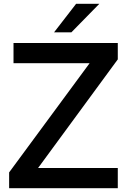

<svg xmlns="http://www.w3.org/2000/svg" viewBox="-20 -989 671 1009"><path d="M599 0H28V-83L451 -657H51V-763H599V-677L180 -106H599ZM355 -819H264L380 -969H502Z"/></svg>

Font: Open Sauce One Medium
Style: Regular
Weight: 500
Designer: Alfredo Marco Pradil
Foundry: Creative Sauce Fz LLC
Version: Version 1.477